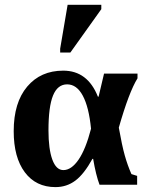

<svg xmlns="http://www.w3.org/2000/svg" viewBox="-20 -763 598 793"><path d="M209 9.8Q128.4 9.8 82.5 -51.5Q36.6 -112.8 36.6 -221.2Q36.6 -339.4 92.3 -405.3Q147.9 -471.2 241.2 -471.2Q341.8 -471.2 384.3 -363.8H387.2L409.7 -459H547.9V-439.5Q512.7 -382.8 470.7 -235.8Q483.9 -161.6 495.4 -120.8Q506.8 -80.1 522.9 -43.9L546.4 -36.6V0H391.1Q376 -40 364.7 -106.9H361.8Q327.1 -43.9 291.3 -17.1Q255.4 9.8 209 9.8ZM257.3 -414.6Q217.8 -414.6 199 -368.4Q180.2 -322.3 180.2 -224.6Q180.2 -147.9 196 -104.2Q211.9 -60.5 241.7 -60.5Q274.9 -60.5 304.4 -103.5Q334 -146.5 356 -231.4Q347.2 -320.8 322 -367.7Q296.9 -414.6 257.3 -414.6ZM228.5 -545.9V-562L259.3 -743.2H398.4V-725.1L270.5 -545.9Z"/></svg>

Font: Liberation Serif
Style: Bold
Weight: 700
Designer: Steve Matteson
Foundry: Ascender Corporation
Version: Version 2.1.5